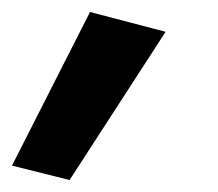

<svg xmlns="http://www.w3.org/2000/svg" viewBox="-36 -129 364 320"><path d="M114 -109 240 -76 80 171 -16 147Z"/></svg>

Font: Jost* 600 Semi
Style: Italic
Weight: 600
Italic angle: -10°
Version: Version 3.500